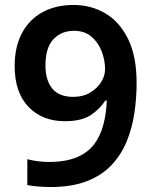

<svg xmlns="http://www.w3.org/2000/svg" viewBox="-20 -743 612 773"><path d="M530 -409Q530 -348 521 -287.5Q512 -227 490 -173.5Q468 -120 429 -78.5Q390 -37 329.5 -13.5Q269 10 183 10Q163 10 135.5 8Q108 6 90 2V-102Q109 -97 131.5 -94Q154 -91 176 -91Q244 -91 288.5 -109.5Q333 -128 358.5 -161.5Q384 -195 396 -240.5Q408 -286 410 -338H404Q382 -304 345 -279.5Q308 -255 241 -255Q150 -255 94.5 -313Q39 -371 39 -477Q39 -554 68 -609Q97 -664 150.5 -693.5Q204 -723 276 -723Q347 -723 404.5 -689Q462 -655 496 -585.5Q530 -516 530 -409ZM278 -619Q227 -619 195 -585Q163 -551 163 -479Q163 -420 190.5 -386.5Q218 -353 275 -353Q314 -353 342.5 -370Q371 -387 387 -412Q403 -437 403 -465Q403 -501 389 -537Q375 -573 347.5 -596Q320 -619 278 -619Z"/></svg>

Font: Noto Sans Tangsa SemiBold
Style: Regular
Weight: 600
Version: Version 1.504